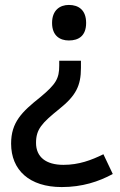

<svg xmlns="http://www.w3.org/2000/svg" viewBox="-20 -566 487 778"><path d="M329 -473C329 -525 299 -546 259 -546C223 -546 191 -525 191 -473C191 -421 223 -402 259 -402C299 -402 329 -421 329 -473ZM308 -291V-320H220V-300C220 -248 207 -225 143 -172C69 -113 25 -71 25 16C25 123 99 192 230 192C313 192 380 170 437 139L399 59C350 83 300 102 237 102C166 102 126 70 126 13C126 -42 149 -67 221 -125C287 -178 308 -218 308 -291Z"/></svg>

Font: Noto Sans Hanifi Rohingya Medium
Style: Regular
Weight: 500
Designer: Monotype Design Team and DaltonMaag
Foundry: Google LLC
Version: Version 2.102